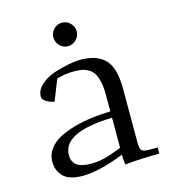

<svg xmlns="http://www.w3.org/2000/svg" viewBox="-97 -695 692 781"><g transform="rotate(-15 249.5 -305.0)"><path d="M50.8 -81.1Q50.8 -109.9 67.9 -133.1Q85 -156.2 112.5 -171.1Q140.1 -186 177.7 -196.5Q215.3 -207 253.2 -211.7Q291 -216.3 332 -217.8V-290Q332 -322.3 326.4 -345.2Q320.8 -368.2 312 -381.1Q303.2 -394 288.8 -401.6Q274.4 -409.2 260.7 -411.1Q247.1 -413.1 228 -413.1Q194.8 -413.1 158.2 -402.8L123 -314Q104 -317.9 89.1 -327.4Q74.2 -336.9 74.2 -348.1Q74.2 -375.5 97.7 -397Q121.1 -418.5 154.5 -429.7Q188 -440.9 217.8 -446.5Q247.6 -452.1 268.1 -452.1Q337.9 -452.1 371.8 -416.5Q405.8 -380.9 405.8 -294.9V-65.9Q405.8 -41 412.8 -33.4Q419.9 -25.9 444.8 -25.9H480V0Q404.8 0 335 6.8L332 -21V-35.2Q225.1 6.8 158.2 6.8Q99.6 6.8 75.2 -18.1Q50.8 -43 50.8 -81.1ZM123 -88.9Q123 -61 141.8 -46.6Q160.6 -32.2 202.1 -32.2Q229.5 -32.2 257.1 -38.8Q284.7 -45.4 332 -64V-190.9Q123 -185.1 123 -88.9ZM200.4 -533Q186 -547.9 186 -567.9Q186 -587.9 200.4 -602.5Q214.8 -617.2 234.9 -617.2Q254.9 -617.2 269.5 -602.5Q284.2 -587.9 284.2 -567.9Q284.2 -547.9 269.5 -533Q254.9 -518.1 234.9 -518.1Q214.8 -518.1 200.4 -533Z"/></g></svg>

Font: Dihjauti S
Style: Regular
Weight: 400
Designer: T. Christopher White
Version: Version 3.0.0